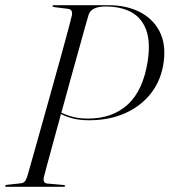

<svg xmlns="http://www.w3.org/2000/svg" viewBox="-25 -720 653 740"><path d="M606 -482Q597 -413 558.5 -362.5Q520 -312 458.5 -284.2Q397 -256.5 319 -256.5Q287 -256.5 261.8 -262Q236.5 -267.5 210 -280.5Q193 -218 178.2 -164.2Q163.5 -110.5 154.2 -76Q145 -41.5 144 -37Q139 -14 158 -12.5L220.5 -7Q226 -6 226 -3.5Q226 0 219.5 0H0Q-5 0 -5 -3Q-5 -6.5 0 -7.5L51 -13Q63.5 -14 69 -19.2Q74.5 -24.5 79 -36.5Q80 -40.5 89.8 -74Q99.5 -107.5 114.2 -160.5Q129 -213.5 146.8 -276.5Q164.5 -339.5 182.2 -403.2Q200 -467 215.2 -522Q230.5 -577 240.2 -614.2Q250 -651.5 252 -660.5Q256.5 -683.5 237 -686L185 -692.5Q177 -693.5 177 -697Q177 -700 185 -700H392Q462 -700 513.2 -674Q564.5 -648 589.8 -599.2Q615 -550.5 606 -482ZM316.5 -663Q313.5 -653.5 303.2 -617Q293 -580.5 278 -526.2Q263 -472 245.5 -409.5Q228 -347 211.5 -285.5Q239.5 -273 262.5 -268Q285.5 -263 314.5 -263Q408.5 -263 467.8 -317.5Q527 -372 544.5 -485.5Q555.5 -560 537.8 -606.2Q520 -652.5 479.8 -673.8Q439.5 -695 382.5 -695Q326.5 -695 316.5 -663Z"/></svg>

Font: Fraunces 144pt S000 Light
Style: Italic
Weight: 300
Italic angle: -16°
Version: Version 1.000; ttfautohint (v1.8.3)